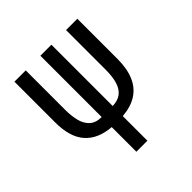

<svg xmlns="http://www.w3.org/2000/svg" viewBox="-188 -862 1010 1010"><g transform="rotate(-45 317.5 -357.0)"><path d="M260 0V-183Q212 -187 176 -203Q140 -219 115.5 -247Q91 -275 79 -316Q67 -357 67 -410V-714H151V-419Q151 -378 159.5 -341Q168 -304 192 -281Q216 -258 260 -258V-714H342V-258Q380 -259 404 -276.5Q428 -294 439.5 -329.5Q451 -365 451 -419V-714H535V-415Q535 -343 513.5 -293Q492 -243 449 -215.5Q406 -188 342 -183V0Z"/></g></svg>

Font: Noto Sans ExtraCondensed
Style: Regular
Weight: 400
Width: 2
Designer: Monotype Design Team
Foundry: Monotype Imaging Inc.
Version: Version 2.013